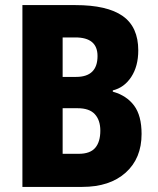

<svg xmlns="http://www.w3.org/2000/svg" viewBox="-20 -734 621 754"><path d="M276 -714Q401 -714 462 -671Q523 -628 523 -536Q523 -474 495.5 -432Q468 -390 423 -379V-374Q477 -359 506.5 -319.5Q536 -280 536 -208Q536 -112 473.5 -56Q411 0 303 0H68V-714ZM279 -432Q363 -432 363 -514Q363 -587 276 -587H226V-432ZM226 -309V-130H289Q334 -130 354 -153.5Q374 -177 374 -221Q374 -262 352.5 -285.5Q331 -309 285 -309Z"/></svg>

Font: Noto Sans Condensed ExtraBold
Style: Regular
Weight: 800
Width: 3
Designer: Monotype Design Team
Foundry: Monotype Imaging Inc.
Version: Version 2.013; ttfautohint (v1.8.4.7-5d5b)